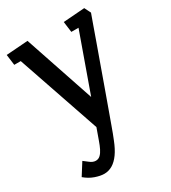

<svg xmlns="http://www.w3.org/2000/svg" viewBox="-186 -581 846 950"><g transform="rotate(-30 237.5 -106.0)"><path d="M126 274Q104 274 75 264Q46 254 20 232L63 164Q72 170 88.5 183.5Q105 197 122 197Q137 197 148 186.5Q159 176 167.5 158.5Q176 141 183 121L207 54L46 -416H9L1 -477L125 -486L259 -88L376 -416H335L327 -477L449 -486L467 -450Q459 -428 446 -391.5Q433 -355 416.5 -308.5Q400 -262 381.5 -211Q363 -160 344.5 -107.5Q326 -55 308 -6Q290 43 275.5 84Q261 125 249 154Q233 195 214 221.5Q195 248 173 261Q151 274 126 274Z"/></g></svg>

Font: Kreon
Style: Regular
Weight: 400
Designer: Julia Petretta
Foundry: Julia Petretta and Eli Heuer
Version: Version 2.002